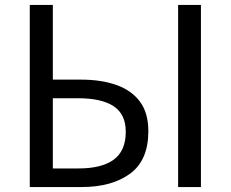

<svg xmlns="http://www.w3.org/2000/svg" viewBox="-20 -754 931 774"><path d="M100 0V-734H193V-433H307Q388 -433 449 -411.5Q510 -390 544 -344.5Q578 -299 578 -225Q578 -108 504.5 -54Q431 0 309 0ZM193 -75H297Q390 -75 438.5 -110.5Q487 -146 487 -223Q487 -293 438.5 -325.5Q390 -358 294 -358H193ZM698 0V-734H790V0Z"/></svg>

Font: Chiron Sans HK TT
Style: Regular
Weight: 400
Designer: Ryoko NISHIZUKA 西塚涼子 (kana, bopomofo & ideographs); Paul D. Hunt (Latin, Greek & Cyrillic); Sandoll Communications 산돌커뮤니
Foundry: Adobe
Version: Version 2.022;hotconv 1.0.109;makeotfexe 2.5.65596